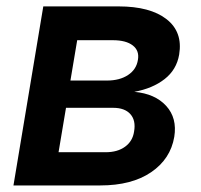

<svg xmlns="http://www.w3.org/2000/svg" viewBox="-20 -565 612 585"><path d="M21 0 111.9 -545.5H341.3Q437.5 -545.5 487.4 -506.6Q537.3 -467.7 525.9 -398.8Q518.1 -352.6 481.5 -324Q445 -295.5 389.2 -285.2Q452.4 -279.5 486.3 -242.4Q520.2 -205.3 511 -148.1Q499.6 -80.6 440.5 -40.3Q381.4 0 285.5 0ZM158.4 -101.2H302.2Q338.1 -101.2 361.2 -118.1Q384.2 -134.9 388.5 -164.1Q394.5 -197.8 377.3 -217.2Q360.1 -236.5 324.9 -236.5H181.1ZM194.6 -319.6H305.8Q344.8 -319.6 370.2 -336.5Q395.6 -353.3 400.2 -382.5Q405.2 -410.5 384.6 -426.5Q364 -442.5 323.9 -442.5H215.2Z"/></svg>

Font: Inter UI Semi Bold
Style: Italic
Weight: 600
Italic angle: -9.39999°
Designer: Rasmus Andersson
Foundry: rsms
Version: 3.2;8d6f07862